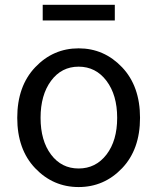

<svg xmlns="http://www.w3.org/2000/svg" viewBox="-20 -755 645 788"><path d="M481 -64.5Q407.2 12.7 302.7 12.7Q198.2 12.7 124.5 -64.5Q50.8 -141.6 50.8 -271.5Q50.8 -401.4 124.5 -479Q198.2 -556.6 302.7 -556.6Q407.2 -556.6 481 -479Q554.7 -401.4 554.7 -271.5Q554.7 -141.6 481 -64.5ZM189.5 -120.6Q232.4 -63.5 302.7 -63.5Q373 -63.5 417 -120.6Q460.9 -177.7 460.9 -271.5Q460.9 -365.2 417 -423.3Q373 -481.4 302.7 -481.4Q232.4 -481.4 189.5 -423.3Q146.5 -365.2 146.5 -271.5Q146.5 -177.7 189.5 -120.6ZM155.3 -670.9V-735.4H451.2V-670.9Z"/></svg>

Font: GenYoGothic TW TTF Regular
Style: Regular
Weight: 400
Version: Version 1.300